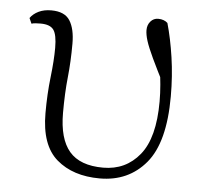

<svg xmlns="http://www.w3.org/2000/svg" viewBox="-44 -568 659 627"><g transform="rotate(5 285.5 -254.0)"><path d="M305 14Q217 14 163.5 -32Q110 -78 110 -183Q110 -246 116.5 -301.5Q123 -357 123 -398Q123 -441 111.5 -457Q100 -473 69 -473Q61 -473 53 -472.5Q45 -472 39 -470L31 -488Q41 -502 58.5 -510.5Q76 -519 100 -519Q144 -519 161 -492Q178 -465 178 -417Q178 -358 172.5 -306Q167 -254 167 -189Q167 -104 202 -63Q237 -22 313 -22Q387 -22 432.5 -78Q478 -134 478 -253Q478 -281 475.5 -309Q473 -337 468 -373L483 -370L488 -303Q460 -358 444 -392Q428 -426 421.5 -446.5Q415 -467 415 -482Q415 -499 425 -510.5Q435 -522 450 -522Q460 -522 468 -519Q476 -516 481 -511Q495 -462 504 -401Q513 -340 513 -273Q513 -122 456 -54Q399 14 305 14Z"/></g></svg>

Font: Noto Serif KR ExtraLight
Style: Regular
Weight: 200
Designer: Ryoko NISHIZUKA 西塚涼子 (kana & ideographs); Frank Grießhammer (Latin, Greek & Cyrillic); Wenlong ZHANG 张文龙 (bopomofo); San
Foundry: Adobe
Version: Version 2.002-H1;hotconv 1.1.0;makeotfexe 2.6.0